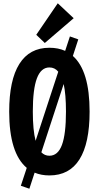

<svg xmlns="http://www.w3.org/2000/svg" viewBox="-20 -1055 602 1170"><path d="M159 95 107 77 143 -32Q36 -122 36 -375Q36 -567 98 -665.5Q160 -764 281 -764Q335 -764 377 -745L406 -833L457 -815L424 -714Q526 -624 526 -375Q526 -182 464.5 -84Q403 14 281 14Q231 14 191 -3ZM180 -375Q180 -262 197 -197L335 -618Q314 -644 281 -644Q230 -644 205 -578Q180 -512 180 -375ZM281 -106Q333 -106 357.5 -172Q382 -238 382 -375Q382 -480 368 -543L232 -127Q252 -106 281 -106ZM253 -793 201 -843 332 -1035 429 -944Z"/></svg>

Font: Freeman
Style: Regular
Weight: 400
Designer: Vernon Adams, Aoife Mooney, Rodrigo Fuenzalida
Foundry: Rodrigo Fuenzalida
Version: Version 1.000; ttfautohint (v1.8.4.7-5d5b)